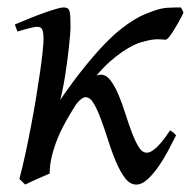

<svg xmlns="http://www.w3.org/2000/svg" viewBox="-20 -477 522 517"><path d="M454.1 -112.3Q443.8 -91.8 431.2 -68.4Q418.5 -44.9 404.5 -25.4Q390.6 -5.9 376 7.1Q361.3 20 347.2 20Q330.1 20 316.9 2.7Q303.7 -14.6 292.5 -41Q281.2 -67.4 271.7 -97.7Q262.2 -127.9 252.4 -154.3Q242.7 -180.7 232.7 -198Q222.7 -215.3 210.4 -215.3Q205.1 -215.3 198.5 -210.2Q191.9 -205.1 185.1 -196.3Q171.4 -174.8 158.4 -152.1Q145.5 -129.4 135.7 -105.7Q126 -82 119.9 -57.9Q113.8 -33.7 113.8 -9.8Q106.9 -6.8 98.1 -2.9Q89.4 1 80.3 4.9Q71.3 8.8 62.5 12.9Q53.7 17.1 47.9 20L32.2 4.9Q40.5 -25.9 48.3 -62.5Q56.2 -99.1 63.5 -137.2Q70.8 -175.3 76.9 -212.4Q83 -249.5 87.6 -281.2Q92.3 -313 94.7 -336.7Q97.2 -360.4 97.2 -372.1Q97.2 -383.3 95.9 -389.9Q94.7 -396.5 92.5 -399.7Q90.3 -402.8 86.9 -403.8Q83.5 -404.8 79.1 -404.8Q74.7 -404.8 66.2 -402.8Q57.6 -400.9 48.8 -398.4Q40 -396 33.4 -394Q26.9 -392.1 26.9 -392.1L20 -411.1Q40.5 -419.9 61.3 -428.2Q82 -436.5 100.1 -442.9Q118.2 -449.2 131.6 -453.1Q145 -457 150.9 -457Q157.7 -457 161.6 -454.8Q165.5 -452.6 167.2 -446.8Q168.9 -440.9 169.4 -430.2Q169.9 -419.4 169.9 -401.9Q169.9 -396 168.7 -382.1Q167.5 -368.2 165.5 -350.1Q163.6 -332 160.9 -311.3Q158.2 -290.5 155 -271Q151.9 -251.5 148.4 -234.9Q145 -218.3 142.1 -208Q176.8 -258.3 206.3 -294.9Q235.8 -331.5 260.3 -356.9Q284.7 -382.3 304.9 -398.2Q325.2 -414.1 341.3 -423.8Q357.4 -433.6 369.6 -438.5Q381.8 -443.4 391.1 -446.8Q413.6 -455.1 431.2 -456.1Q448.7 -457 466.8 -457Q470.2 -452.6 471.4 -449.2Q472.7 -445.8 474.1 -442.9Q468.3 -430.7 460.9 -417.5Q453.6 -404.3 447 -393.8Q440.4 -383.3 434.6 -376.5Q428.7 -369.6 425.8 -370.1Q417 -370.6 409.9 -371.1Q402.8 -371.6 395.5 -370.8Q388.2 -370.1 380.1 -368.4Q372.1 -366.7 361.8 -363.8Q352.1 -361.3 338.6 -354.7Q325.2 -348.1 309.1 -337.2Q293 -326.2 275.1 -310.3Q257.3 -294.4 239.7 -273.4Q243.7 -274.9 246.3 -275.4Q249 -275.9 251.5 -275.9Q266.1 -275.9 277.8 -260.3Q289.6 -244.6 299.3 -221.4Q309.1 -198.2 317.6 -170.9Q326.2 -143.6 335 -120.4Q343.8 -97.2 353.3 -81.5Q362.8 -65.9 375 -65.9Q382.8 -65.9 391.4 -71.8Q399.9 -77.6 408 -86.4Q416 -95.2 423.8 -105.7Q431.6 -116.2 438 -126Q443.8 -122.1 446.8 -120.1Q449.7 -118.2 454.1 -112.3Z"/></svg>

Font: GentiumAlt
Style: Italic
Weight: 400
Italic angle: -7°
Designer: J. Victor Gaultney
Version: Version 1.02; 2005; OFL release